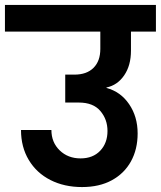

<svg xmlns="http://www.w3.org/2000/svg" viewBox="-41 -760 651 777"><path d="M489 -555Q489 -495 461.5 -455Q434 -415 390 -406V-404Q447 -389 481.5 -338.5Q516 -288 516 -220Q516 -156 489 -107Q462 -58 411.5 -30.5Q361 -3 291 -3Q219 -3 163 -31.5Q107 -60 75.5 -112.5Q44 -165 44 -234H167Q167 -184 200.5 -151.5Q234 -119 285 -119Q335 -119 364.5 -150Q394 -181 394 -230Q394 -277 365 -311Q336 -345 278 -345H223V-458H260Q310 -458 337.5 -485.5Q365 -513 365 -562V-632H-21V-740H590V-632H489Z"/></svg>

Font: Fz Poppins SemBd
Style: Regular
Weight: 600
Designer: Ninad Kale (Devanagari), Jonny Pinhorn (Latin)
Foundry: Indian Type Foundry
Version: Vit hóa bi Vntype.Com & FontZin.Com